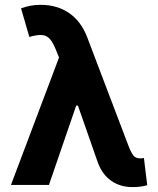

<svg xmlns="http://www.w3.org/2000/svg" viewBox="-20 -757 647 786"><path d="M522.4 8.9Q473 8.9 436.6 -16Q400.2 -40.8 381.4 -89.1L289.1 -353L229.4 -502.1L208.8 -553.3Q196.7 -583.5 183.8 -597.8Q170.8 -612.2 151.5 -613.6Q132.1 -615.1 100.1 -605.8L66.1 -723Q84.5 -729.8 104.2 -733.5Q123.9 -737.2 146.7 -737.2Q214.5 -737.2 263.5 -703.1Q312.5 -669 337 -604.4L503.6 -166.2Q515.3 -134.9 524.9 -121.8Q534.4 -108.7 554 -108.7Q557.9 -108.7 562.1 -109.2Q566.4 -109.7 569.2 -110.1L582.7 1.1Q572.4 4.6 555.2 6.9Q538 9.2 522.4 8.9ZM24.9 0 241.1 -573.2 335.9 -324.6H291.9L180.4 0Z"/></svg>

Font: InterMG
Style: Bold
Weight: 700
Designer: Rasmus Andersson
Foundry: rsms
Version: Version 3.019;December 26, 2023;FontCreator 15.0.0.2955 64-b